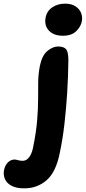

<svg xmlns="http://www.w3.org/2000/svg" viewBox="-141 -773 470 1053"><path d="M-8 260Q-50 260 -76.5 246.5Q-103 233 -113.5 210Q-124 187 -119 160Q-113 132 -97 117Q-81 102 -62 102Q-55 102 -50 103.5Q-45 105 -40 106Q-35 107 -29.5 108Q-24 109 -17 109Q4 109 18.5 90Q33 71 40 38Q58 -51 63 -115.5Q68 -180 68 -230Q68 -280 68.5 -323.5Q69 -367 78 -413Q90 -470 119.5 -494Q149 -518 178 -518Q208 -518 221 -503.5Q234 -489 234 -442Q233 -353 227.5 -265Q222 -177 212.5 -94Q203 -11 187 65Q166 171 114.5 215.5Q63 260 -8 260ZM204 -577Q153 -577 127 -605.5Q101 -634 109 -676Q116 -713 146 -733Q176 -753 216 -753Q251 -753 273.5 -738Q296 -723 304 -701Q312 -679 308 -657Q303 -628 277.5 -602.5Q252 -577 204 -577Z"/></svg>

Font: Shantell Sans Light
Style: Bold Italic
Weight: 700
Italic angle: -11°
Version: Version 1.011;[c5ecc13dd]